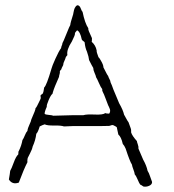

<svg xmlns="http://www.w3.org/2000/svg" viewBox="-20 -712 668 735"><path d="M562 -16V-13Q561 -5 550.5 -0.5Q540 4 529 2Q527 1 523 -2Q519 -5 517 -5Q513 -10 507 -24.5Q501 -39 496 -44Q495 -52 490.5 -63.5Q486 -75 485 -82Q477 -94 461 -143Q456 -155 450 -161Q444 -188 433 -197Q433 -198 427 -225Q425 -227 420 -229.5Q415 -232 413 -233Q409 -234 404.5 -232Q400 -230 397 -230Q374 -229 312 -229.5Q250 -230 225 -228Q214 -232 187.5 -231.5Q161 -231 151 -236Q144 -234 132 -228Q125 -205 119 -200Q116 -175 105 -151Q103 -140 95 -125Q87 -110 86 -107Q84 -98 85 -91Q71 -64 52 -13Q27 -4 14 -25Q18 -47 19 -58Q24 -66 32.5 -89.5Q41 -113 50 -121Q50 -133 52 -134Q62 -154 66 -176Q70 -181 75 -193.5Q80 -206 85 -211Q86 -221 92.5 -234.5Q99 -248 100 -255Q117 -293 116 -298Q118 -299 121.5 -305.5Q125 -312 129 -320.5Q133 -329 134 -331Q136 -333 136 -339L135 -345Q135 -348 138.5 -350Q142 -352 143 -353Q147 -359 149 -377Q158 -384 177 -449Q179 -458 192 -487Q205 -516 214 -528Q214 -532 216.5 -537.5Q219 -543 219 -547Q221 -549 234 -581.5Q247 -614 249 -616Q249 -623 260 -657Q260 -659 261.5 -665Q263 -671 263.5 -674Q264 -677 266 -681Q268 -685 270.5 -688Q273 -691 277 -692Q285 -691 289 -680Q293 -669 296 -667Q305 -623 318 -604Q317 -601 320 -593L332 -566Q332 -553 331 -552Q346 -539 350 -519Q349 -513 357 -493Q360 -491 365 -482Q376 -464 376 -454Q379 -449 384.5 -437.5Q390 -426 394 -421Q394 -419 402 -403Q402 -400 403 -397.5Q404 -395 405.5 -391.5Q407 -388 408 -386Q413 -371 423.5 -347Q434 -323 436 -317Q451 -291 455 -273Q457 -270 462.5 -259.5Q468 -249 472 -244Q473 -240 480 -222Q482 -218 482 -212Q482 -206 482 -205Q486 -192 504 -172Q504 -169 507.5 -159.5Q511 -150 510 -143L528 -101Q541 -78 545 -58Q550 -51 555 -35.5Q560 -20 562 -16ZM394 -309Q391 -316 384.5 -334Q378 -352 373 -361Q373 -362 371.5 -365.5Q370 -369 372 -370Q366 -377 359 -393.5Q352 -410 348 -416Q347 -422 342 -433Q337 -444 337 -452Q333 -458 321 -482Q320 -494 313 -514Q306 -529 304 -550Q303 -552 298.5 -555Q294 -558 293 -561Q287 -591 275 -596Q274 -594 270 -590Q266 -586 267 -583Q267 -580 264.5 -573.5Q262 -567 258.5 -560.5Q255 -554 255 -553Q234 -521 238 -501Q231 -494 230 -487Q222 -471 222 -463L216 -451Q216 -447 212.5 -444Q209 -441 209 -438Q210 -434 208 -428Q206 -422 206 -418Q186 -372 186 -370Q181 -355 181 -353Q175 -349 166.5 -329.5Q158 -310 159 -303Q150 -283 151 -276Q155 -273 167.5 -272Q180 -271 184 -269Q276 -272 299 -271Q311 -275 342.5 -273.5Q374 -272 383 -279Q387 -277 398 -277Q401 -281 401.5 -286Q402 -291 400.5 -294.5Q399 -298 397 -303Q395 -308 394 -309Z"/></svg>

Font: FuturaRenner Light
Style: Regular
Weight: 300
Designer: BSozoo
Foundry: BSozoo
Version: Version 1.001;PS 001.001;hotconv 1.0.70;makeotf.lib2.5.58329